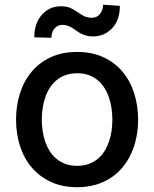

<svg xmlns="http://www.w3.org/2000/svg" viewBox="-20 -769 642 800"><path d="M301.1 -552.6Q362.6 -552.6 410 -530.9Q457.4 -509.2 489.7 -471.2Q522 -433.2 538.7 -381.6Q555.4 -329.9 555.4 -270.2Q555.4 -231.9 548.1 -196Q540.8 -160.2 526.5 -128.9Q512.1 -97.7 490.8 -71.9Q469.5 -46.2 441.2 -27.7Q413 -9.2 378 0.9Q343 11 301.1 11Q240.1 11 192.8 -10.7Q145.6 -32.3 113.1 -70.1Q80.6 -108 63.7 -159.4Q46.9 -210.9 46.9 -270.2Q46.9 -328.1 63 -379.4Q79.2 -430.8 111.2 -469.3Q143.1 -507.8 190.7 -530.2Q238.3 -552.6 301.1 -552.6ZM154.1 -270.6Q154.1 -247.5 157.5 -224.3Q160.9 -201 168.1 -179.7Q175.4 -158.4 187 -139.7Q198.5 -121.1 215 -107.4Q231.5 -93.8 253 -85.9Q274.5 -78.1 301.5 -78.1Q328.5 -78.1 349.6 -85.8Q370.7 -93.4 387.1 -106.9Q403.4 -120.4 415 -138.7Q426.5 -157 433.9 -178.4Q441.4 -199.9 444.8 -223.4Q448.2 -246.8 448.2 -270.6Q448.2 -293.7 444.8 -316.9Q441.4 -340.2 434.3 -361.7Q427.2 -383.2 415.7 -401.8Q404.1 -420.5 387.8 -434.3Q371.4 -448.2 350 -456Q328.5 -463.8 301.5 -463.8Q274.9 -463.8 253.4 -456.1Q231.9 -448.5 215.6 -434.8Q199.2 -421.2 187.5 -402.9Q175.8 -384.6 168.5 -363.1Q161.2 -341.6 157.7 -318Q154.1 -294.4 154.1 -270.6ZM122.9 -613.6Q122.9 -672.2 154.8 -707.7Q186.4 -742.9 233.3 -742.9Q248.2 -742.9 260.5 -740.1Q272.7 -737.2 282.7 -731.2Q292.6 -725.1 302.2 -719.3Q311.8 -713.4 321 -707Q338.4 -695 362.9 -695Q373.2 -695 381.7 -699Q390.3 -703.1 396.3 -710.4Q402.3 -717.7 405.9 -727.6Q409.4 -737.6 409.4 -749.3L479.4 -744.7Q479.4 -685.4 447.4 -651.6Q415.1 -617.5 369 -617.2Q351.9 -617.2 339.3 -620.7Q326.7 -624.3 316.6 -629.6Q306.5 -634.9 297.9 -641.3Q289.4 -647.7 280.7 -653.1Q272 -658.4 262.1 -661.9Q252.1 -665.5 239.3 -665.5Q229.8 -665.5 221.4 -661.4Q213.1 -657.3 207 -650Q201 -642.8 197.6 -633Q194.2 -623.2 194.2 -611.5Z"/></svg>

Font: Inter P Medium
Style: Regular
Weight: 500
Designer: Rasmus Andersson
Foundry: rsms
Version: Version 3.018;git-588b23468